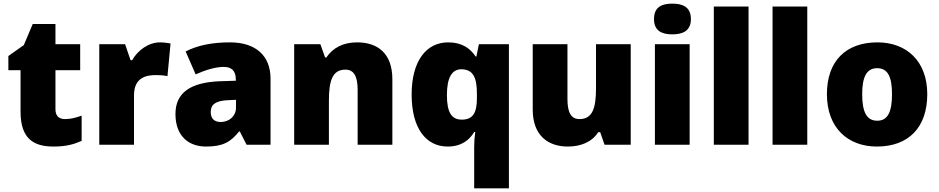

<svg xmlns="http://www.w3.org/2000/svg" viewBox="-20 -796 5163 1056"><path d="M337 -141C304 -141 285 -159 285 -195V-410H421V-553H285V-664H160L111 -548L26 -488V-410H93V-182C93 -32 166 10 274 10C346 10 387 -3 429 -21V-160C398 -149 371 -141 337 -141Z M860 -563C797 -563 737 -519 707 -465H698L668 -553H526V0H717V-272C717 -372 788 -383 836 -383C871 -383 888 -380 901 -377L918 -557C907 -559 881 -563 860 -563Z M1245 -563C1145 -563 1065 -546 1001 -513L1056 -387C1110 -411 1166 -428 1210 -428C1251 -428 1277 -409 1277 -360V-352L1185 -349C1029 -342 945 -287 945 -169C945 -48 1017 10 1113 10C1205 10 1248 -14 1295 -73H1299L1336 0H1468V-363C1468 -491 1385 -563 1245 -563ZM1234 -245 1278 -247V-204C1278 -157 1240 -125 1194 -125C1161 -125 1139 -142 1139 -180C1139 -220 1164 -242 1234 -245Z M1944 -563C1866 -563 1810 -532 1775 -480H1768L1742 -553H1598V0H1789V-242C1789 -352 1808 -413 1880 -413C1927 -413 1947 -375 1947 -302V0H2138V-360C2138 -502 2058 -563 1944 -563Z M2588 11V240H2779V-553H2614L2600 -485H2596C2567 -529 2522 -563 2445 -563C2326 -563 2244 -463 2244 -276C2244 -89 2324 10 2442 10C2518 10 2562 -26 2588 -70H2594C2590 -43 2588 -16 2588 11ZM2520 -138C2464 -138 2438 -177 2438 -273C2438 -366 2464 -415 2517 -415C2585 -415 2603 -365 2603 -279V-256C2603 -177 2582 -138 2520 -138Z M3449 -553H3258V-311C3258 -201 3239 -141 3167 -141C3120 -141 3101 -179 3101 -251V-553H2910V-193C2910 -51 2994 10 3103 10C3171 10 3235 -13 3270 -69H3281L3305 0H3449Z M3678 -776C3622 -776 3577 -759 3577 -691C3577 -625 3622 -607 3678 -607C3733 -607 3780 -625 3780 -691C3780 -759 3733 -776 3678 -776ZM3773 -553H3582V0H3773Z M4097 0V-760H3906V0Z M4420 0V-760H4229V0Z M5080 -278C5080 -461 4965 -563 4806 -563C4633 -563 4528 -461 4528 -278C4528 -93 4643 10 4803 10C4975 10 5080 -93 5080 -278ZM4722 -278C4722 -372 4746 -421 4804 -421C4864 -421 4886 -372 4886 -278C4886 -183 4864 -132 4805 -132C4745 -132 4722 -183 4722 -278Z"/></svg>

Font: Noto Sans Kannada Black
Style: Regular
Weight: 900
Designer: Jelle Bosma - Monotype Design Team
Foundry: Monotype Imaging Inc.
Version: Version 2.005